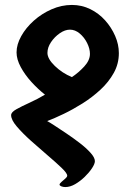

<svg xmlns="http://www.w3.org/2000/svg" viewBox="-20 -661 526 777"><path d="M25 -195Q25 -207 46.5 -219Q68 -231 100 -245.5Q132 -260 162 -278Q134 -300 107.5 -329Q81 -358 64 -389.5Q47 -421 47 -449Q47 -481 66 -515Q85 -549 117 -577.5Q149 -606 189 -623.5Q229 -641 271 -641Q311 -641 345.5 -624Q380 -607 405.5 -578.5Q431 -550 446 -515.5Q461 -481 461 -446Q461 -403 440.5 -366Q420 -329 386.5 -298Q353 -267 314 -242.5Q275 -218 237.5 -200Q200 -182 171 -171Q179 -167 200.5 -153Q222 -139 249.5 -120.5Q277 -102 303 -82Q329 -62 346.5 -42.5Q364 -23 364 -9Q364 2 352.5 19.5Q341 37 323 54.5Q305 72 284.5 84Q264 96 244 96Q235 96 228 93Q221 90 221 86Q221 82 229 75Q237 68 244.5 61.5Q252 55 252 50Q252 40 229 18Q206 -4 172.5 -32.5Q139 -61 105 -91.5Q71 -122 48 -149Q25 -176 25 -195ZM172 -447Q172 -423 202 -394Q232 -365 271 -349Q298 -367 321 -392Q344 -417 344 -443Q344 -464 332.5 -487Q321 -510 302.5 -525.5Q284 -541 263 -541Q243 -541 222 -526.5Q201 -512 186.5 -490.5Q172 -469 172 -447Z"/></svg>

Font: Alkatra SemiBold
Style: Regular
Weight: 600
Designer: Suman Bhandary
Version: Version 1.100;gftools[0.9.22]